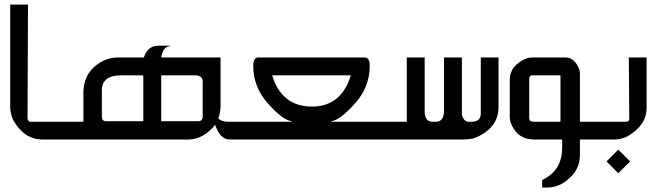

<svg xmlns="http://www.w3.org/2000/svg" viewBox="-20 -606 2877 834"><path d="M24.4 -585.9H101.6L99.6 -88.9Q104 -78.6 108.9 -77.1H221.2V0H165Q85.9 0 38.6 -82Q24.4 -111.8 24.4 -140.6Z M670.4 -407.7H719.7V-405.3Q688 -405.3 680.2 -356.4H938V-140.6Q938 -120.6 928.2 -91.3Q944.8 -77.1 968.3 -77.1H1064.5V0H977.5Q936 0 914.6 -63.5Q862.3 0 797.4 0H196.8V-77.1H342.3V-201.7Q342.3 -298.3 429.2 -342.3Q457.5 -356.4 494.6 -356.4H605Q620.6 -407.7 670.4 -407.7ZM422.4 -213.4V-98.6Q422.4 -79.6 440.9 -79.6H602.5V-274.4Q602.5 -278.8 598.1 -278.8H506.3Q422.4 -278.8 422.4 -213.4ZM680.2 -278.8V-79.6H841.8Q860.4 -79.6 860.4 -100.6V-252.9Q860.4 -278.8 825.2 -278.8Z M1101.1 -356.4H1564.9Q1585.9 -356.4 1585.9 -318.8Q1585.9 -228 1522 -156.5Q1458 -85 1419.9 -79.6V-77.1H1626V0H1040V-77.1H1246.1V-79.6Q1207.5 -85 1143.8 -156.5Q1080.1 -228 1080.1 -318.8Q1080.1 -356.4 1101.1 -356.4ZM1162.1 -278.8Q1203.6 -143.1 1335.4 -143.1Q1462.4 -143.1 1503.9 -278.8Z M1747.1 -356.4H1824.7V-122.1Q1824.7 -77.1 1859.9 -77.1H1873.5Q1908.7 -77.1 1908.7 -126.5V-356.4H1986.3V-107.9Q1993.7 -77.1 2016.6 -77.1H2033.2Q2068.4 -80.1 2068.4 -112.3V-356.4H2145.5V-140.6Q2145.5 -46.9 2037.6 -4.9Q2014.2 0 1990.7 0H1601.6V-77.1H1747.1Z M2293 -356.4H2435.5Q2476.1 -356.4 2496.6 -304.7Q2499 -295.9 2499 -286.1V-77.1H2590.3V0H2499V67.9Q2499 147 2417 194.3Q2387.2 208.5 2358.4 208.5H2335V175.8Q2421.9 135.3 2421.9 35.2V0H2299.8Q2224.6 0 2196.8 -77.1Q2194.3 -89.8 2194.3 -100.6V-257.8Q2194.3 -324.2 2271.5 -354Q2284.7 -356.4 2293 -356.4ZM2278.8 -262.2V-93.3Q2278.8 -77.1 2299.8 -77.1H2410.2Q2414.6 -77.1 2414.6 -81.5V-278.8H2288.1Q2278.8 -275.4 2278.8 -262.2Z M2788.6 -356.4V-138.2Q2788.6 -62 2706.5 -14.2Q2677.2 0 2650.4 0H2565.9V-77.1H2699.7Q2713.4 -77.1 2713.4 -91.3L2711.4 -356.4ZM2665.5 146.5 2614.7 95.2 2665.5 43.9 2717.3 95.2Z"/></svg>

Font: Kadhim
Style: Regular
Weight: 400
Designer: Developer/ Husham Jawad
Version: Version 1.00;December 29, 2020;FontCreator 13.0.0.2683 32-bi